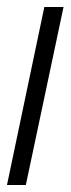

<svg xmlns="http://www.w3.org/2000/svg" viewBox="-23 -530 202 550"><path d="M-3 0 104 -510H159L51 0Z"/></svg>

Font: Saira UltraCondensed
Style: Italic
Weight: 400
Width: 1
Italic angle: -12°
Designer: Hector Gatti with collaboration of the Omnibus-Type team
Foundry: Omnibus-Type
Version: Version 1.101